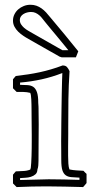

<svg xmlns="http://www.w3.org/2000/svg" viewBox="-20 -759 388 794"><path d="M226.1 -524.9Q222.2 -527.3 212.2 -533Q202.1 -538.6 189.2 -545.9Q176.3 -553.2 162.1 -561.3Q147.9 -569.3 135 -576.7Q122.1 -584 112.1 -589.8Q102.1 -595.7 98.1 -597.7Q87.4 -603.5 76.2 -611.1Q64.9 -618.7 55.4 -627.9Q45.9 -637.2 39.8 -648.7Q33.7 -660.2 33.7 -673.8Q33.7 -687.5 39.6 -699.5Q45.4 -711.4 55.4 -720.2Q65.4 -729 78.4 -734.1Q91.3 -739.3 106 -739.3Q119.1 -739.3 130.4 -735.4Q141.6 -731.4 151.6 -724.4Q161.6 -717.3 170.7 -707.5Q179.7 -697.8 189 -686Q218.3 -650.9 247.1 -616.5Q275.9 -582 303.7 -546.9Q301.3 -540.5 298.8 -534.4Q296.4 -528.3 293.9 -522H234.9ZM236.3 -551.3H262.7Q260.3 -554.7 252.7 -563.7Q245.1 -572.8 235.6 -584.5Q226.1 -596.2 215.1 -609.4Q204.1 -622.6 194.3 -634.3Q184.6 -646 177.2 -655Q169.9 -664.1 167 -667.5Q161.1 -674.3 155.5 -681.9Q149.9 -689.5 142.8 -695.6Q135.7 -701.7 127.4 -705.6Q119.1 -709.5 108.4 -709.5Q100.1 -709.5 91.8 -707.3Q83.5 -705.1 76.9 -700.9Q70.3 -696.8 66.2 -690.7Q62 -684.6 62 -676.3Q62 -666.5 67.1 -658.4Q72.3 -650.4 79.8 -643.8Q87.4 -637.2 96.4 -632.1Q105.5 -627 112.8 -622.6Q145 -604 176.8 -586.2Q208.5 -568.4 240.7 -549.8ZM33.7 -0.5V-36.6Q36.6 -40.5 39.6 -43.7Q42.5 -46.9 45.4 -50.3Q59.6 -51.3 75.4 -51.8Q91.3 -52.2 105 -57.6L106.4 -62Q106.9 -63.5 107.4 -64.5Q107.4 -63.5 106.7 -60.8Q106 -58.1 105 -58.1Q106.4 -58.1 107.4 -65.7Q108.4 -73.2 109.1 -85.7Q109.9 -98.1 110.4 -113.8Q110.8 -129.4 111.1 -145.5Q111.3 -161.6 111.3 -176.5Q111.3 -191.4 111.3 -202.1Q111.3 -229.5 110.8 -255.1Q110.4 -280.8 110.4 -309.1Q110.4 -318.4 110.1 -328.4Q109.9 -338.4 109.4 -347.7Q108.9 -356.9 107.9 -364.3Q106.9 -371.6 105 -375Q91.3 -378.4 77.1 -378.7Q63 -378.9 48.8 -378.9L33.7 -394V-431.2Q36.6 -435.1 39.6 -438.2Q42.5 -441.4 45.4 -444.8Q71.3 -447.8 95.7 -451.4Q120.1 -455.1 143.8 -460.2Q167.5 -465.3 190.9 -472.2Q214.4 -479 238.8 -488.3Q251.5 -488.3 257.3 -481.4Q263.2 -474.6 267.6 -464.8Q263.7 -405.8 262.9 -348.6Q262.2 -291.5 262.2 -232.9Q262.2 -217.8 262.2 -205.8Q262.2 -193.8 262 -181.2Q261.7 -168.5 261.7 -152.8Q261.7 -137.2 261.7 -115.2Q261.7 -98.6 262.7 -82.8Q263.7 -66.9 267.1 -58.6Q268.1 -58.6 268.1 -58.1Q282.2 -55.2 296.6 -54.4Q311 -53.7 325.2 -52.7Q331.1 -45.9 337.9 -40V-2Q334 2.4 330.8 6.6Q327.6 10.7 323.7 14.6Q286.1 13.7 248.5 12.7Q210.9 11.7 172.9 11.7Q111.3 11.7 48.8 14.6ZM181.6 -17.6Q213.9 -17.6 245.4 -16.8Q276.9 -16.1 308.6 -15.1V-24.4Q290 -25.4 275.9 -26.4Q261.7 -27.3 252.2 -33.9Q242.7 -40.5 238 -54.9Q233.4 -69.3 233.4 -97.2Q233.4 -117.2 233.2 -136.7Q232.9 -156.2 232.9 -175.8Q232.9 -181.6 233.2 -202.1Q233.4 -222.7 233.6 -250.7Q233.9 -278.8 234.4 -311Q234.9 -343.3 235.4 -372.6Q235.8 -401.9 236.6 -424.8Q237.3 -447.8 237.8 -457Q195.3 -440.4 151.9 -430.9Q108.4 -421.4 63 -417.5V-408.2Q80.1 -407.7 94 -407Q107.9 -406.2 117.7 -399.7Q127.4 -393.1 132.8 -377.9Q138.2 -362.8 138.2 -333Q138.2 -329.6 138.7 -326.2Q139.2 -322.8 139.2 -318.8Q139.2 -319.8 139.4 -311Q139.6 -302.2 139.6 -290Q139.6 -277.8 139.9 -264.9Q140.1 -252 140.1 -243.7Q140.1 -205.6 139.6 -168.5Q139.2 -131.3 139.2 -93.8Q139.2 -84.5 138.4 -75.2Q137.7 -65.9 134.8 -58.1Q134.3 -44.9 126.5 -38.1Q118.7 -31.2 107.7 -27.8Q96.7 -24.4 84.5 -23.9Q72.3 -23.4 63 -22.5V-14.6Z"/></svg>

Font: XB Kayhan Pook
Style: Regular
Weight: 700
Designer: Behnam
Foundry: Irmug
Version: Version 7.300 2009